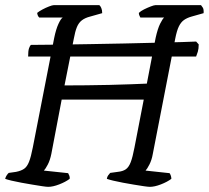

<svg xmlns="http://www.w3.org/2000/svg" viewBox="-28 -724 809 744"><path d="M159 0Q152 0 135.5 -2.5Q119 -5 98 -8.5Q77 -12 55 -16Q33 -20 16.5 -24Q0 -28 -8 -31Q-6 -39 -1.5 -45.5Q3 -52 6 -54L34 -58Q54 -62 65.5 -70Q77 -78 84.5 -97Q92 -116 99 -152L182 -577Q189 -611 198.5 -631.5Q208 -652 215 -656H124Q121 -659 119 -663Q117 -667 116 -674Q123 -680 136 -687Q149 -694 162 -699Q175 -704 180 -704H357Q361 -701 364.5 -693Q368 -685 368 -673L322 -660Q302 -655 289.5 -645.5Q277 -636 270 -619Q263 -602 258 -574L222 -393Q261 -393 306.5 -393.5Q352 -394 396.5 -395Q441 -396 479 -397.5Q517 -399 541 -400L575 -577Q583 -613 592.5 -632Q602 -651 608 -656H516Q515 -658 512.5 -663Q510 -668 510 -674Q517 -681 530 -687.5Q543 -694 556 -699Q569 -704 574 -704H751Q753 -701 757.5 -695Q762 -689 761 -673L715 -660Q697 -655 685 -646.5Q673 -638 665 -621.5Q657 -605 651 -574L564 -127Q560 -104 551 -86.5Q542 -69 536 -63L629 -53Q631 -51 633.5 -44.5Q636 -38 636 -31Q620 -19 595.5 -9.5Q571 0 553 0Q546 0 529 -2.5Q512 -5 491 -8.5Q470 -12 448.5 -16Q427 -20 410.5 -24Q394 -28 386 -31Q387 -39 391.5 -45Q396 -51 399 -54L428 -58Q448 -60 459.5 -68Q471 -76 478.5 -95.5Q486 -115 493 -152L529 -338H211L171 -128Q166 -103 157 -86Q148 -69 142 -63L236 -53Q238 -49 240.5 -43.5Q243 -38 242 -31Q226 -19 201.5 -9.5Q177 0 159 0ZM81 -505Q81 -527 84.5 -537Q88 -547 92 -550Q134 -550 193 -551Q252 -552 319 -553Q386 -554 453 -555.5Q520 -557 578 -558.5Q636 -560 677 -561Q718 -562 732 -563L742 -552Q742 -535 738.5 -523.5Q735 -512 732 -505Z"/></svg>

Font: Texturina 12pt Light
Style: Italic
Weight: 300
Italic angle: -11°
Designer: Guillermo Torres Carreño
Foundry: Omnibus-Type
Version: Version 1.002